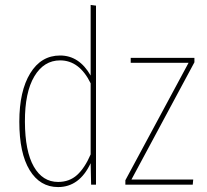

<svg xmlns="http://www.w3.org/2000/svg" viewBox="-20 -756 846 786"><path d="M351.1 -446.8V-735.8L373 -732.9V0H353L351.1 -87.9Q305.2 9.8 217.8 9.8Q143.6 9.8 101.3 -59.6Q59.1 -128.9 59.1 -257.8Q59.1 -383.3 103.8 -456.1Q148.4 -528.8 226.1 -528.8Q304.2 -528.8 351.1 -446.8ZM775.9 -519V-501L518.1 -21H771L769 0H493.2V-18.1L752 -499H515.1V-519ZM217.8 -11.2Q264.2 -11.2 295.7 -39.8Q327.1 -68.4 351.1 -124V-415Q305.2 -508.8 226.1 -508.8Q159.7 -508.8 120.6 -443.4Q81.5 -377.9 82 -257.8Q82.5 -136.7 118.4 -74Q154.3 -11.2 217.8 -11.2Z"/></svg>

Font: Fira Sans Compressed Thin
Style: Regular
Weight: 100
Width: 1
Designer: Carrois Corporate & Edenspiekermann AG
Foundry: Carrois Corporate GbR & Edenspiekermann AG
Version: Version 4.203;PS 004.203;hotconv 1.0.88;makeotf.lib2.5.64775